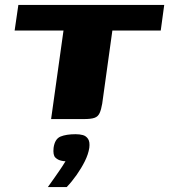

<svg xmlns="http://www.w3.org/2000/svg" viewBox="-20 -480 682 774"><path d="M54 -460H642L628 -357H433L392 -62Q388 -38 381.5 -24Q375 -10 361 -5Q347 0 318 0H186L236 -357H39ZM173 274Q189 252 200 236Q211 220 221.5 205Q232 190 244 170Q241 170 236 169.5Q231 169 228 168Q213 165 203 155Q193 145 196 116Q201 80 224 70.5Q247 61 285 61Q301 61 314 64.5Q327 68 335 80Q343 92 340 116Q336 142 322 170Q308 198 289 225Q270 252 249 274Z"/></svg>

Font: Genos Thin ExtraBold
Style: Italic
Weight: 800
Italic angle: -8°
Version: Version 1.010